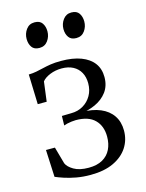

<svg xmlns="http://www.w3.org/2000/svg" viewBox="-113 -803 668 881"><g transform="rotate(-15 221.0 -362.5)"><path d="M207 8.5Q170.5 8.5 139.5 2.8Q108.5 -3 84.2 -11Q60 -19 44 -26L38 -155H80.5L103 -74.5Q110.5 -56.5 136.8 -41Q163 -25.5 207 -25.5Q247 -25.5 273.2 -40.5Q299.5 -55.5 312.2 -81.8Q325 -108 325 -142Q325 -192.5 295.2 -222.2Q265.5 -252 205 -252Q196 -252 184.8 -250.5Q173.5 -249 163.8 -246.8Q154 -244.5 148 -242L149 -287L193.5 -288Q225.5 -288 250.5 -302.8Q275.5 -317.5 290 -342.8Q304.5 -368 304.5 -400.5Q304.5 -430.5 292.5 -452.2Q280.5 -474 258 -486Q235.5 -498 204 -498Q174 -498 148.2 -487.5Q122.5 -477 110.5 -461.5L98.5 -368H56L51.5 -510Q71.5 -510.5 88.2 -513.8Q105 -517 122.2 -521.2Q139.5 -525.5 160.5 -528.8Q181.5 -532 209.5 -532Q266 -532 304.8 -517.2Q343.5 -502.5 363.8 -475.2Q384 -448 384 -409Q384 -368 362.8 -339.2Q341.5 -310.5 305.5 -294.2Q269.5 -278 224.5 -273.5L240 -281Q292.5 -281 329.8 -265.2Q367 -249.5 387 -220Q407 -190.5 407 -149Q407 -104.5 384 -69Q361 -33.5 316.5 -12.5Q272 8.5 207 8.5ZM130.5 -615Q106 -615 95 -631Q84 -647 84 -670Q84 -695 98.5 -714.8Q113 -734.5 138 -734.5H139Q163.5 -734.5 174.5 -718.5Q185.5 -702.5 185.5 -679.5Q185.5 -654.5 171 -634.8Q156.5 -615 131.5 -615ZM305.5 -615Q281.5 -615 270.2 -631Q259 -647 259 -670Q259 -695 273.8 -714.8Q288.5 -734.5 313 -734.5H314Q338.5 -734.5 349.5 -718.5Q360.5 -702.5 360.5 -679.5Q360.5 -654.5 346.2 -634.8Q332 -615 306.5 -615Z"/></g></svg>

Font: Merriweather 96pt Light
Style: Regular
Weight: 300
Version: Version 2.100